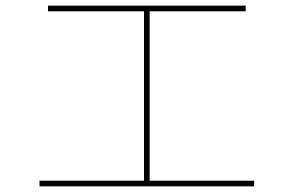

<svg xmlns="http://www.w3.org/2000/svg" viewBox="-20 -700 1040 680"><path d="M510 -60H880V-40H120V-60H490V-660H150V-680H850V-660H510Z"/></svg>

Font: Mplus 1p Thin
Style: Regular
Weight: 250
Version: Version 1.061